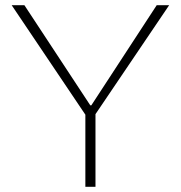

<svg xmlns="http://www.w3.org/2000/svg" viewBox="-20 -720 697 740"><path d="M309 0V-278L25 -700H74L328 -314H332L584 -700H632L348 -280V0Z"/></svg>

Font: REM Medium Thin
Style: Regular
Weight: 250
Version: Version 1.005;gftools[0.9.28]